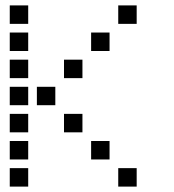

<svg xmlns="http://www.w3.org/2000/svg" viewBox="-20 -704 640 708"><path d="M17 -684Q16 -684 16 -684Q16 -684 16 -683V-617Q16 -616 16 -616Q16 -616 17 -616H83Q84 -616 84 -616Q84 -616 84 -617V-683Q84 -684 84 -684Q84 -684 83 -684ZM417 -684Q416 -684 416 -684Q416 -684 416 -683V-617Q416 -616 416 -616Q416 -616 417 -616H483Q484 -616 484 -616Q484 -616 484 -617V-683Q484 -684 484 -684Q484 -684 483 -684ZM17 -584Q16 -584 16 -584Q16 -584 16 -583V-517Q16 -516 16 -516Q16 -516 17 -516H83Q84 -516 84 -516Q84 -516 84 -517V-583Q84 -584 84 -584Q84 -584 83 -584ZM317 -584Q316 -584 316 -584Q316 -584 316 -583V-517Q316 -516 316 -516Q316 -516 317 -516H383Q384 -516 384 -516Q384 -516 384 -517V-583Q384 -584 384 -584Q384 -584 383 -584ZM17 -484Q16 -484 16 -484Q16 -484 16 -483V-417Q16 -416 16 -416Q16 -416 17 -416H83Q84 -416 84 -416Q84 -416 84 -417V-483Q84 -484 84 -484Q84 -484 83 -484ZM217 -484Q216 -484 216 -484Q216 -484 216 -483V-417Q216 -416 216 -416Q216 -416 217 -416H283Q284 -416 284 -416Q284 -416 284 -417V-483Q284 -484 284 -484Q284 -484 283 -484ZM17 -384Q16 -384 16 -384Q16 -384 16 -383V-317Q16 -316 16 -316Q16 -316 17 -316H83Q84 -316 84 -316Q84 -316 84 -317V-383Q84 -384 84 -384Q84 -384 83 -384ZM117 -384Q116 -384 116 -384Q116 -384 116 -383V-317Q116 -316 116 -316Q116 -316 117 -316H183Q184 -316 184 -316Q184 -316 184 -317V-383Q184 -384 184 -384Q184 -384 183 -384ZM17 -284Q16 -284 16 -284Q16 -284 16 -283V-217Q16 -216 16 -216Q16 -216 17 -216H83Q84 -216 84 -216Q84 -216 84 -217V-283Q84 -284 84 -284Q84 -284 83 -284ZM217 -284Q216 -284 216 -284Q216 -284 216 -283V-217Q216 -216 216 -216Q216 -216 217 -216H283Q284 -216 284 -216Q284 -216 284 -217V-283Q284 -284 284 -284Q284 -284 283 -284ZM17 -184Q16 -184 16 -184Q16 -184 16 -183V-117Q16 -116 16 -116Q16 -116 17 -116H83Q84 -116 84 -116Q84 -116 84 -117V-183Q84 -184 84 -184Q84 -184 83 -184ZM317 -184Q316 -184 316 -184Q316 -184 316 -183V-117Q316 -116 316 -116Q316 -116 317 -116H383Q384 -116 384 -116Q384 -116 384 -117V-183Q384 -184 384 -184Q384 -184 383 -184ZM17 -84Q16 -84 16 -84Q16 -84 16 -83V-17Q16 -16 16 -16Q16 -16 17 -16H83Q84 -16 84 -16Q84 -16 84 -17V-83Q84 -84 84 -84Q84 -84 83 -84ZM417 -84Q416 -84 416 -84Q416 -84 416 -83V-17Q416 -16 416 -16Q416 -16 417 -16H483Q484 -16 484 -16Q484 -16 484 -17V-83Q484 -84 484 -84Q484 -84 483 -84Z"/></svg>

Font: Doto SemiBold
Style: Regular
Weight: 600
Monospace: yes
Version: Version 1.000